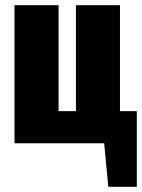

<svg xmlns="http://www.w3.org/2000/svg" viewBox="-20 -553 548 741"><path d="M508 -124V168H398L382 0H36V-533H206V-124H273V-533H443V-124Z"/></svg>

Font: Fira Sans Compressed ExtraBold
Style: Regular
Weight: 800
Width: 1
Designer: bBox Type GmbH & Carrois Corporate GbR & Edenspiekermann AG
Foundry: bBox Type GmbH & Carrois Corporate GbR & Edenspiekermann AG
Version: Version 4.301